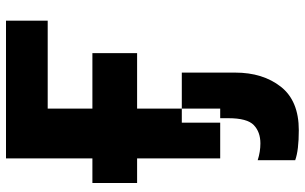

<svg xmlns="http://www.w3.org/2000/svg" viewBox="-208 -546 1016 640"><g transform="rotate(-90 300.0 -226.0)"><path d="M10 -277V-426H443V-277ZM92 0V-714H551V-575H258V0ZM186 262Q284 262 331 202Q378 142 378 50V-128H211V0H226V27Q226 90 203 112Q180 134 142 134Q114 134 86 125V250Q119 262 186 262Z"/></g></svg>

Font: Noto Sans Mono Extra
Style: Regular
Weight: 800
Designer: Monotype Design Team
Foundry: Monotype Imaging Inc.
Version: Version 1.900